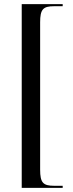

<svg xmlns="http://www.w3.org/2000/svg" viewBox="-20 -780 355 928"><path d="M85 128H283V118H242C188 118 174 103 174 40V-672C174 -735 188 -750 242 -750H283V-760H85Z"/></svg>

Font: Noto Serif Display Condensed
Style: Regular
Weight: 400
Width: 3
Designer: Monotype Design Team
Foundry: Monotype Imaging Inc.
Version: Version 2.009